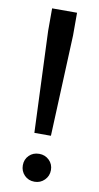

<svg xmlns="http://www.w3.org/2000/svg" viewBox="-87 -786 429 834"><g transform="rotate(10 127.5 -368.5)"><path d="M73 -646V-746H183V-646L164 -200H91ZM66 -53Q66 -79 83.5 -96.5Q101 -114 128 -114Q154 -114 172 -96.5Q190 -79 190 -53Q190 -27 172 -9Q154 9 128 9Q101 9 83.5 -9Q66 -27 66 -53Z"/></g></svg>

Font: Be Vietnam Medium
Style: Regular
Weight: 500
Designer: Gabriel Lam
Foundry: TypeRant
Version: Version 4.000